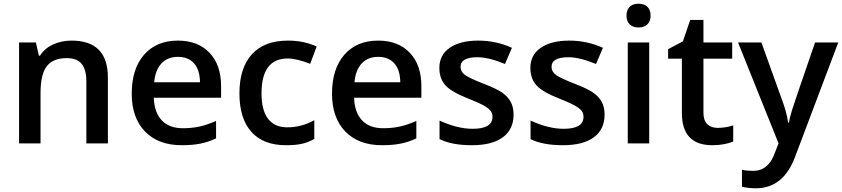

<svg xmlns="http://www.w3.org/2000/svg" viewBox="-20 -767 4504 1027"><path d="M557.1 0H441.9V-332Q441.9 -394.5 416.7 -425.3Q391.6 -456.1 336.9 -456.1Q264.2 -456.1 230.5 -413.1Q196.8 -370.1 196.8 -269V0H82V-540H171.9L188 -469.2H193.8Q218.3 -507.8 263.2 -528.8Q308.1 -549.8 362.8 -549.8Q557.1 -549.8 557.1 -352.1Z M952.6 9.8Q826.7 9.8 755.6 -63.7Q684.6 -137.2 684.6 -266.1Q684.6 -398.4 750.5 -474.1Q816.4 -549.8 931.6 -549.8Q1038.6 -549.8 1100.6 -484.9Q1162.6 -419.9 1162.6 -306.2V-244.1H802.7Q805.2 -165.5 845.2 -123.3Q885.3 -81.1 958 -81.1Q1005.9 -81.1 1047.1 -90.1Q1088.4 -99.1 1135.7 -120.1V-26.9Q1093.8 -6.8 1050.8 1.5Q1007.8 9.8 952.6 9.8ZM931.6 -462.9Q877 -462.9 844 -428.2Q811 -393.6 804.7 -327.1H1049.8Q1048.8 -394 1017.6 -428.5Q986.3 -462.9 931.6 -462.9Z M1510.7 9.8Q1388.2 9.8 1324.5 -61.8Q1260.7 -133.3 1260.7 -267.1Q1260.7 -403.3 1327.4 -476.6Q1394 -549.8 1520 -549.8Q1605.5 -549.8 1673.8 -518.1L1639.2 -425.8Q1566.4 -454.1 1519 -454.1Q1378.9 -454.1 1378.9 -268.1Q1378.9 -177.2 1413.8 -131.6Q1448.7 -85.9 1516.1 -85.9Q1592.8 -85.9 1661.1 -124V-23.9Q1630.4 -5.9 1595.5 2Q1560.5 9.8 1510.7 9.8Z M2023.9 9.8Q1897.9 9.8 1826.9 -63.7Q1755.9 -137.2 1755.9 -266.1Q1755.9 -398.4 1821.8 -474.1Q1887.7 -549.8 2002.9 -549.8Q2109.9 -549.8 2171.9 -484.9Q2233.9 -419.9 2233.9 -306.2V-244.1H1874Q1876.5 -165.5 1916.5 -123.3Q1956.5 -81.1 2029.3 -81.1Q2077.1 -81.1 2118.4 -90.1Q2159.7 -99.1 2207 -120.1V-26.9Q2165 -6.8 2122.1 1.5Q2079.1 9.8 2023.9 9.8ZM2002.9 -462.9Q1948.2 -462.9 1915.3 -428.2Q1882.3 -393.6 1876 -327.1H2121.1Q2120.1 -394 2088.9 -428.5Q2057.6 -462.9 2002.9 -462.9Z M2727.1 -153.8Q2727.1 -74.7 2669.4 -32.5Q2611.8 9.8 2504.4 9.8Q2396.5 9.8 2331.1 -22.9V-122.1Q2426.3 -78.1 2508.3 -78.1Q2614.3 -78.1 2614.3 -142.1Q2614.3 -162.6 2602.5 -176.3Q2590.8 -189.9 2564 -204.6Q2537.1 -219.2 2489.3 -237.8Q2396 -273.9 2363 -310.1Q2330.1 -346.2 2330.1 -403.8Q2330.1 -473.1 2386 -511.5Q2441.9 -549.8 2538.1 -549.8Q2633.3 -549.8 2718.3 -511.2L2681.2 -424.8Q2593.8 -460.9 2534.2 -460.9Q2443.4 -460.9 2443.4 -409.2Q2443.4 -383.8 2467 -366.2Q2490.7 -348.6 2570.3 -317.9Q2637.2 -292 2667.5 -270.5Q2697.8 -249 2712.4 -220.9Q2727.1 -192.9 2727.1 -153.8Z M3213.9 -153.8Q3213.9 -74.7 3156.2 -32.5Q3098.6 9.8 2991.2 9.8Q2883.3 9.8 2817.9 -22.9V-122.1Q2913.1 -78.1 2995.1 -78.1Q3101.1 -78.1 3101.1 -142.1Q3101.1 -162.6 3089.4 -176.3Q3077.6 -189.9 3050.8 -204.6Q3023.9 -219.2 2976.1 -237.8Q2882.8 -273.9 2849.9 -310.1Q2816.9 -346.2 2816.9 -403.8Q2816.9 -473.1 2872.8 -511.5Q2928.7 -549.8 3024.9 -549.8Q3120.1 -549.8 3205.1 -511.2L3168 -424.8Q3080.6 -460.9 3021 -460.9Q2930.2 -460.9 2930.2 -409.2Q2930.2 -383.8 2953.9 -366.2Q2977.5 -348.6 3057.1 -317.9Q3124 -292 3154.3 -270.5Q3184.6 -249 3199.2 -220.9Q3213.9 -192.9 3213.9 -153.8Z M3452.6 0H3337.9V-540H3452.6ZM3331.1 -683.1Q3331.1 -713.9 3347.9 -730.5Q3364.7 -747.1 3396 -747.1Q3426.3 -747.1 3443.1 -730.5Q3460 -713.9 3460 -683.1Q3460 -653.8 3443.1 -637Q3426.3 -620.1 3396 -620.1Q3364.7 -620.1 3347.9 -637Q3331.1 -653.8 3331.1 -683.1Z M3817.9 -83Q3859.9 -83 3901.9 -96.2V-9.8Q3882.8 -1.5 3852.8 4.2Q3822.8 9.8 3790.5 9.8Q3627.4 9.8 3627.4 -162.1V-453.1H3553.7V-503.9L3632.8 -545.9L3671.9 -660.2H3742.7V-540H3896.5V-453.1H3742.7V-164.1Q3742.7 -122.6 3763.4 -102.8Q3784.2 -83 3817.9 -83Z M3927.7 -540H4052.7L4162.6 -233.9Q4187.5 -168.5 4195.8 -110.8H4199.7Q4204.1 -137.7 4215.8 -176Q4227.5 -214.4 4339.8 -540H4463.9L4232.9 71.8Q4169.9 240.2 4022.9 240.2Q3984.9 240.2 3948.7 231.9V141.1Q3974.6 147 4007.8 147Q4090.8 147 4124.5 50.8L4144.5 0Z"/></svg>

Font: TypoPRO Open Sans
Style: Regular
Weight: 600
Foundry: Ascender Corporation
Version: Version 1.10